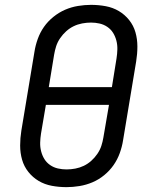

<svg xmlns="http://www.w3.org/2000/svg" viewBox="-20 -763 640 791"><path d="M254 8Q223 8 193.5 2.5Q164 -3 139.5 -17.5Q115 -32 97 -54.5Q79 -77 71 -105Q63 -133 63 -163.5Q63 -194 68 -225L122 -550Q126 -576 135.5 -602.5Q145 -629 161 -652Q177 -675 200 -693.5Q223 -712 248.5 -723Q274 -734 301.5 -738.5Q329 -743 355 -743Q386 -743 415.5 -737.5Q445 -732 469.5 -717.5Q494 -703 512 -680.5Q530 -658 538 -630Q546 -602 546 -571.5Q546 -541 541 -510L487 -185Q483 -159 473.5 -132.5Q464 -106 448 -83Q432 -60 409.5 -41.5Q387 -23 361 -12Q335 -1 307.5 3.5Q280 8 254 8ZM181 -404H441L460 -522Q463 -541 463.5 -559.5Q464 -578 459.5 -595.5Q455 -613 446 -627.5Q437 -642 422.5 -652Q408 -662 390.5 -666Q373 -670 355 -670Q337 -670 318.5 -666.5Q300 -663 283.5 -655Q267 -647 253 -634.5Q239 -622 228 -606Q217 -590 211.5 -573Q206 -556 203 -538ZM254 -65Q272 -65 290.5 -68.5Q309 -72 325.5 -80Q342 -88 356 -100.5Q370 -113 381 -129Q392 -145 397.5 -162Q403 -179 406 -197L429 -331H169L149 -213Q146 -194 145.5 -175.5Q145 -157 149.5 -139.5Q154 -122 163 -107.5Q172 -93 186.5 -83Q201 -73 218.5 -69Q236 -65 254 -65Z"/></svg>

Font: Iosevka Plex Etoile
Style: Italic
Weight: 400
Italic angle: -9°
Designer: Belleve Invis
Foundry: Belleve Invis
Version: Version 25.1.1; ttfautohint (v1.8.4)